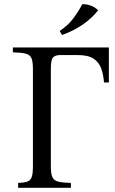

<svg xmlns="http://www.w3.org/2000/svg" viewBox="-20 -890 546 910"><path d="M496 -665V-499H473Q470 -537 459.5 -566Q449 -595 423.5 -612Q398 -629 348 -629H265Q244 -629 232.5 -619Q221 -609 221 -565V-100Q221 -66 228.5 -50Q236 -34 256.5 -29Q277 -24 316 -23V0H66V-23Q93 -24 108.5 -29Q124 -34 130 -50Q136 -66 136 -100V-565Q136 -600 128.5 -615.5Q121 -631 101 -636Q81 -641 41 -642V-665ZM370 -870Q390 -871 411 -863Q432 -855 445 -841Q417 -805 373.5 -774.5Q330 -744 274 -724L263 -743Q304 -771 328 -803.5Q352 -836 370 -870Z"/></svg>

Font: Bona Nova SC
Style: Regular
Weight: 400
Designer: Mateusz Machalski
Foundry: Capitalics
Version: Version 4.001; ttfautohint (v1.8.4.7-5d5b)